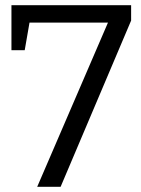

<svg xmlns="http://www.w3.org/2000/svg" viewBox="-20 -718 542 738"><path d="M484 -639 213 0H123L401 -645L414 -631H77L96 -646L75 -525H24V-698H484Z"/></svg>

Font: Bitter Thin
Style: Regular
Weight: 400
Version: Version 3.021